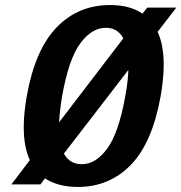

<svg xmlns="http://www.w3.org/2000/svg" viewBox="-20 -730 718 760"><path d="M158 -24 140 0H25L98 -96Q74 -149 74 -226Q74 -281 86 -350Q119 -534 204.5 -622Q290 -710 415 -710Q495 -710 544 -676L563 -700H678L604 -604Q628 -552 628 -474Q628 -419 616 -350Q583 -165 498 -77.5Q413 10 288 10Q210 10 158 -24ZM468 -578Q446 -620 399 -620Q343 -620 297.5 -558Q252 -496 226 -350Q216 -290 214 -246ZM476 -350Q487 -409 488 -453L233 -122Q256 -80 304 -80Q359 -80 404.5 -142Q450 -204 476 -350Z"/></svg>

Font: Scada
Style: Bold Italic
Weight: 700
Italic angle: -10°
Version: Version 4.000